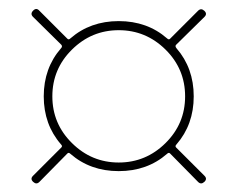

<svg xmlns="http://www.w3.org/2000/svg" viewBox="-20 -583 540 435"><path d="M143.1 -470.7Q98.6 -426.8 98.6 -364.7Q98.6 -302.7 143.1 -258.8Q187.5 -214.8 249 -214.8Q310.5 -214.8 355 -258.8Q399.4 -302.7 399.4 -364.7Q399.4 -426.8 355 -470.7Q310.5 -514.6 249 -514.6Q187.5 -514.6 143.1 -470.7ZM54.7 -184.6 119.1 -249Q122.1 -252 118.2 -255.9Q79.1 -300.8 79.1 -364.7Q79.1 -428.7 118.2 -473.6Q122.1 -477.5 119.1 -481.4L54.7 -544.9Q47.9 -551.8 55.2 -559.1Q62.5 -566.4 69.3 -558.6L132.8 -495.1Q135.7 -492.2 139.6 -496.1Q184.6 -535.2 249 -535.2Q313.5 -535.2 358.4 -496.1Q362.3 -492.2 365.2 -495.1L428.7 -558.6Q435.5 -565.4 442.9 -558.6Q450.2 -551.8 443.4 -544.9L378.9 -481.4Q376 -478.5 379.9 -473.6Q418.9 -428.7 418.9 -364.7Q418.9 -300.8 379.9 -255.9Q376 -252 378.9 -249L443.4 -184.6Q450.2 -177.7 442.9 -170.9Q435.5 -164.1 428.7 -170.9L365.2 -235.4Q362.3 -238.3 358.4 -234.4Q313.5 -195.3 249 -195.3Q184.6 -195.3 139.6 -234.4Q135.7 -238.3 132.8 -235.4L69.3 -170.9Q62.5 -164.1 55.2 -170.9Q47.9 -177.7 54.7 -184.6Z"/></svg>

Font: Rounded Mgen+ 1mn thin
Style: Regular
Weight: 100
Designer: [Source Han Sans]
Ryoko NISHIZUKA  (kana & ideographs); Paul D. Hunt (Latin, Greek & Cyrillic); Wenlong ZHANG  (bopomofo
Version: Version 1.059.20150602